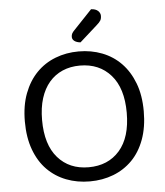

<svg xmlns="http://www.w3.org/2000/svg" viewBox="-57 -870 802 933"><g transform="rotate(-5 344.5 -403.5)"><path d="M634 -304Q634 -226 612 -166.5Q590 -107 551 -67.5Q512 -28 459 -7.5Q406 13 344 13Q282 13 229 -7.5Q176 -28 137 -67.5Q98 -107 76 -166.5Q54 -226 54 -304Q54 -382 76.5 -441Q99 -500 138 -540Q177 -580 230 -600.5Q283 -621 344 -621Q405 -621 458 -600.5Q511 -580 550 -540Q589 -500 611.5 -441Q634 -382 634 -304ZM551 -304Q551 -424 494.5 -488Q438 -552 344 -552Q297 -552 259 -535.5Q221 -519 194 -487.5Q167 -456 152.5 -410Q138 -364 138 -304Q138 -184 194 -120Q250 -56 344 -56Q439 -56 495 -120Q551 -184 551 -304ZM422 -820Q444 -819 455.5 -808.5Q467 -798 467 -784Q467 -770 461.5 -761Q456 -752 442 -740L357 -664Q338 -666 327.5 -674Q317 -682 317 -694Q317 -704 321 -711Q325 -718 331 -724Z"/></g></svg>

Font: Baloo Da 2
Style: Regular
Weight: 400
Designer: Noopur Datye, Sulekha Rajkumar and Ek Type
Foundry: Ek Type
Version: Version 1.640;hotconv 1.0.111;makeotfexe 2.5.65597; ttfautoh